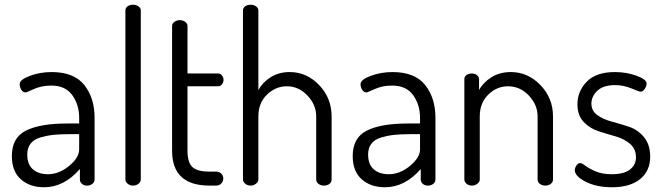

<svg xmlns="http://www.w3.org/2000/svg" viewBox="-20 -783 2797 810"><path d="M198 -479Q292 -479 335.5 -424.5Q379 -370 379 -286V-26Q379 -15 370 -7.5Q361 0 347 0Q334 0 325.5 -7.5Q317 -15 317 -26V-70Q250 7 166 7Q106 7 68 -26.5Q30 -60 30 -125Q30 -202 89.5 -232Q149 -262 263 -262H314V-286Q314 -341 285 -381.5Q256 -422 196 -422Q156 -422 123.5 -407.5Q91 -393 89 -393Q77 -393 70 -404Q63 -415 63 -428Q63 -447 106 -463Q149 -479 198 -479ZM314 -153V-217H272Q232 -217 204.5 -214Q177 -211 150 -203Q123 -195 109 -177Q95 -159 95 -131Q95 -89 119 -68.5Q143 -48 182 -48Q229 -48 271.5 -83Q314 -118 314 -153Z M574 -739V-26Q574 -16 564.5 -8Q555 0 541 0Q528 0 518.5 -8Q509 -16 509 -26V-739Q509 -749 518 -756Q527 -763 541 -763Q555 -763 564.5 -756Q574 -749 574 -739Z M771 -419V-147Q771 -98 791.5 -78.5Q812 -59 864 -59H892Q905 -59 913.5 -50.5Q922 -42 922 -30Q922 -18 913.5 -9Q905 0 892 0H864Q706 0 706 -147V-674Q706 -684 716 -691Q726 -698 738 -698Q751 -698 761 -691Q771 -684 771 -674V-473H900Q910 -473 916.5 -465Q923 -457 923 -446Q923 -435 916.5 -427Q910 -419 900 -419Z M1070 -292V-26Q1070 -16 1060 -8Q1050 0 1037 0Q1024 0 1014.5 -8Q1005 -16 1005 -26V-739Q1005 -749 1014 -756Q1023 -763 1037 -763Q1051 -763 1060.5 -756Q1070 -749 1070 -739V-403Q1087 -435 1121.5 -457Q1156 -479 1202 -479Q1274 -479 1326.5 -424Q1379 -369 1379 -292V-26Q1379 -14 1369.5 -7Q1360 0 1346 0Q1334 0 1324 -7Q1314 -14 1314 -26V-292Q1314 -341 1277 -380Q1240 -419 1190 -419Q1143 -419 1106.5 -384Q1070 -349 1070 -292Z M1636 -479Q1730 -479 1773.5 -424.5Q1817 -370 1817 -286V-26Q1817 -15 1808 -7.5Q1799 0 1785 0Q1772 0 1763.5 -7.5Q1755 -15 1755 -26V-70Q1688 7 1604 7Q1544 7 1506 -26.5Q1468 -60 1468 -125Q1468 -202 1527.5 -232Q1587 -262 1701 -262H1752V-286Q1752 -341 1723 -381.5Q1694 -422 1634 -422Q1594 -422 1561.5 -407.5Q1529 -393 1527 -393Q1515 -393 1508 -404Q1501 -415 1501 -428Q1501 -447 1544 -463Q1587 -479 1636 -479ZM1752 -153V-217H1710Q1670 -217 1642.5 -214Q1615 -211 1588 -203Q1561 -195 1547 -177Q1533 -159 1533 -131Q1533 -89 1557 -68.5Q1581 -48 1620 -48Q1667 -48 1709.5 -83Q1752 -118 1752 -153Z M2004 -292V-26Q2004 -16 1994 -8Q1984 0 1971 0Q1957 0 1948 -8Q1939 -16 1939 -26V-449Q1939 -460 1948 -466.5Q1957 -473 1971 -473Q1983 -473 1992 -466Q2001 -459 2001 -449V-403Q2018 -435 2053 -457Q2088 -479 2135 -479Q2207 -479 2260 -424Q2313 -369 2313 -292V-26Q2313 -14 2303 -7Q2293 0 2280 0Q2268 0 2258 -7Q2248 -14 2248 -26V-292Q2248 -341 2211 -380Q2174 -419 2123 -419Q2076 -419 2040 -384Q2004 -349 2004 -292Z M2560 -48Q2613 -48 2638 -68Q2663 -88 2663 -119Q2663 -155 2637.5 -176.5Q2612 -198 2576 -208Q2540 -218 2503.5 -230Q2467 -242 2441.5 -269.5Q2416 -297 2416 -343Q2416 -398 2455.5 -438.5Q2495 -479 2574 -479Q2623 -479 2665.5 -463.5Q2708 -448 2708 -430Q2708 -420 2700 -408Q2692 -396 2681 -396Q2678 -396 2644 -410Q2610 -424 2575 -424Q2525 -424 2500 -400Q2475 -376 2475 -346Q2475 -315 2500.5 -297Q2526 -279 2562.5 -269.5Q2599 -260 2635.5 -247.5Q2672 -235 2697.5 -203.5Q2723 -172 2723 -122Q2723 -62 2680.5 -27.5Q2638 7 2562 7Q2496 7 2450.5 -16.5Q2405 -40 2405 -65Q2405 -75 2412 -85Q2419 -95 2428 -95Q2435 -95 2450 -83.5Q2465 -72 2493 -60Q2521 -48 2560 -48Z"/></svg>

Font: Dosis
Style: Regular
Weight: 400
Designer: Edgar Tolentino, Pablo Impallari, Igino Marini
Foundry: Edgar Tolentino, Pablo Impallari, Igino Marini
Version: Version 1.007